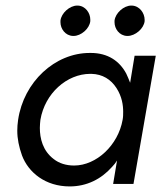

<svg xmlns="http://www.w3.org/2000/svg" viewBox="-20 -660 593 689"><path d="M391 -586C391 -584 391 -582 391 -580C391 -557 408 -532 436 -531C437 -531 438 -531 438 -531C465 -531 496 -557 499 -584C499 -586 499 -588 499 -589C499 -613 481 -639 453 -640C452 -640 451 -640 451 -640C424 -640 394 -613 391 -586ZM197 -586C197 -584 197 -582 197 -580C197 -557 214 -532 242 -531C243 -531 244 -531 244 -531C271 -531 301 -557 304 -584C304 -586 304 -588 304 -590C304 -613 287 -639 259 -640C258 -640 257 -640 257 -640C230 -640 200 -613 197 -586ZM463 -460 447 -363C443 -374 438 -385 433 -396C409 -441 367 -470 306 -470C305 -470 303 -470 302 -470C177 -470 65 -366 45 -230C43 -217 42 -203 42 -191C42 -162 48 -133 59 -102C82 -41 143 9 230 9C291 9 343 -17 382 -61C389 -68 395 -76 400 -84L386 0H459L539 -460ZM125 -230C141 -325 220 -395 304 -395C305 -395 307 -395 308 -395C348 -394 378 -375 398 -344C418 -313 422 -282 422 -259C422 -250 422 -240 420 -230C404 -139 326 -66 246 -66C217 -66 192 -74 173 -89C133 -119 123 -164 123 -201C123 -211 124 -220 125 -230Z"/></svg>

Font: Jost
Style: Italic
Weight: 400
Italic angle: -5°
Version: Version 3.710